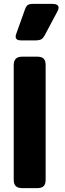

<svg xmlns="http://www.w3.org/2000/svg" viewBox="-20 -973 335 993"><path d="M61 -784Q61 -791 64 -798L109 -924Q115 -941 123.5 -947Q132 -953 154 -953H251Q266 -953 274.5 -948Q283 -943 283 -933Q283 -925 277 -914L212 -792Q203 -775 193 -769.5Q183 -764 159 -764H89Q61 -764 61 -784ZM51 -43V-636Q51 -658 61.5 -669Q72 -680 96 -680H171Q196 -680 206 -669.5Q216 -659 216 -636V-43Q216 -21 206 -10.5Q196 0 171 0H96Q72 0 61.5 -10.5Q51 -21 51 -43Z"/></svg>

Font: Mitr Medium
Style: Regular
Weight: 500
Designer: Thanarat Vachiruckul
Foundry: Cadson Demak
Version: Version 1.003